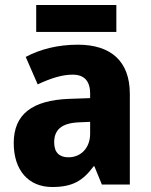

<svg xmlns="http://www.w3.org/2000/svg" viewBox="-20 -739 604 769"><path d="M446 -719H125V-611H446ZM292 -560C212 -560 141 -542 83 -511L131 -401C182 -425 228 -440 271 -440C316 -440 341 -416 341 -364V-346L255 -343C111 -337 35 -283 35 -166C35 -57 94 10 189 10C271 10 312 -15 355 -73H358L388 0H500V-363C500 -494 424 -560 292 -560ZM296 -249 341 -251V-204C341 -145 303 -109 254 -109C219 -109 197 -127 197 -169C197 -217 224 -246 296 -249Z"/></svg>

Font: Noto Sans Gurmukhi UI SemiCondensed ExtraBold
Style: Regular
Weight: 800
Width: 4
Designer: Jelle Bosma - Monotype Design Team
Foundry: Monotype Imaging Inc.
Version: Version 2.004